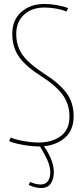

<svg xmlns="http://www.w3.org/2000/svg" viewBox="-20 -730 423 970"><path d="M324 -689 316 -672Q294 -681 264.5 -686.5Q235 -692 205 -692Q140 -692 101 -655.5Q62 -619 62 -559Q62 -496 95.5 -450.5Q129 -405 203 -358Q280 -309 316 -260Q352 -211 352 -143Q352 -68 302 -29Q252 10 176 10Q152 10 122.5 6Q93 2 67 -4Q41 -10 26 -17L34 -35Q61 -24 101.5 -17Q142 -10 176 -10Q243 -10 287 -42.5Q331 -75 331 -141Q331 -204 296.5 -251Q262 -298 190 -344Q113 -392 77.5 -441Q42 -490 42 -559Q42 -629 87.5 -669.5Q133 -710 205 -710Q235 -710 268.5 -704Q302 -698 324 -689ZM132 189Q161 202 185 202Q209 202 221.5 186Q234 170 234 140Q234 110 217.5 74.5Q201 39 176 0H195Q220 31 236 69Q252 107 252 140Q252 173 237 196.5Q222 220 188 220Q175 220 159 216.5Q143 213 125 204Z"/></svg>

Font: Georama SemiCondensed Thin
Style: Regular
Weight: 100
Width: 4
Designer: Jean-Baptiste Levee
Foundry: Production Type
Version: Version 1.000